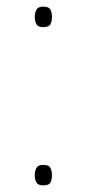

<svg xmlns="http://www.w3.org/2000/svg" viewBox="-20 -552 260 580"><path d="M85 -501Q85 -513 90 -522.5Q95 -532 110 -532Q128 -532 132.5 -522.5Q137 -513 137 -501Q137 -488 132.5 -479Q128 -470 110 -470Q95 -470 90 -479Q85 -488 85 -501ZM85 -23Q85 -35 90 -44.5Q95 -54 110 -54Q128 -54 132.5 -44.5Q137 -35 137 -23Q137 -10 132.5 -1Q128 8 110 8Q95 8 90 -1Q85 -10 85 -23Z"/></svg>

Font: Noto Sans Thaana Thin
Style: Regular
Weight: 100
Designer: David Williams
Foundry: Google Inc.
Version: Version 3.001; ttfautohint (v1.8.4.7-5d5b)